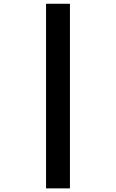

<svg xmlns="http://www.w3.org/2000/svg" viewBox="-20 -865 626 1036"><path d="M228.5 151.4V-844.7H357.4V151.4Z"/></svg>

Font: Cascadia Mono
Style: Regular
Weight: 400
Monospace: yes
Designer: Aaron Bell
Foundry: Saja Typeworks
Version: Version 2102.003